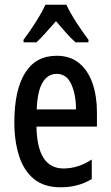

<svg xmlns="http://www.w3.org/2000/svg" viewBox="-20 -786 470 816"><path d="M221 -549Q278 -549 316 -518Q354 -487 373 -432.5Q392 -378 392 -309V-248H135Q138 -70 250 -70Q280 -70 309.5 -79Q339 -88 370 -108V-25Q312 10 238 10Q167 10 124 -25.5Q81 -61 61 -123.5Q41 -186 41 -266Q41 -403 86.5 -476Q132 -549 221 -549ZM221 -472Q183 -472 161 -435.5Q139 -399 136 -321H303Q303 -384 283 -428Q263 -472 221 -472ZM262 -766Q278 -732 304 -691.5Q330 -651 356 -617V-606H301Q281 -624 260.5 -647Q240 -670 218 -696Q195 -670 173.5 -646Q152 -622 135 -606H80V-617Q106 -651 132.5 -693Q159 -735 173 -766Z"/></svg>

Font: Noto Sans ExtraCondensed Medium
Style: Regular
Weight: 500
Width: 2
Designer: Monotype Design Team
Foundry: Monotype Imaging Inc.
Version: Version 2.013; ttfautohint (v1.8.4.7-5d5b)